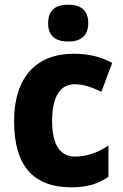

<svg xmlns="http://www.w3.org/2000/svg" viewBox="-20 -854 525 818"><path d="M271 -834C219 -834 185 -813 185 -755C185 -698 220 -677 271 -677C320 -677 356 -698 356 -755C356 -813 321 -834 271 -834ZM284 -56C351 -56 398 -70 442 -101V-234C397 -204 352 -187 299 -187C238 -187 202 -235 202 -339C202 -442 236 -495 298 -495C335 -495 370 -483 412 -463L458 -586C414 -610 363 -625 294 -625C135 -625 40 -525 40 -338C40 -143 126 -56 284 -56Z"/></svg>

Font: Noto Sans Malayalam UI SemiCondensed ExtraBold
Style: Regular
Weight: 800
Width: 4
Designer: Jelle Bosma - Monotype Design Team
Foundry: Monotype Imaging Inc.
Version: Version 2.104